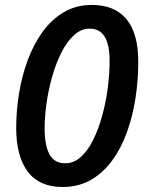

<svg xmlns="http://www.w3.org/2000/svg" viewBox="-20 -745 591 775"><path d="M232.4 9.8Q138.7 9.8 92 -52.2Q45.4 -114.3 45.4 -229Q45.4 -297.9 56.9 -368.2Q68.4 -438.5 92 -502.4Q115.7 -566.4 152.1 -616.7Q188.5 -667 238 -696Q287.6 -725.1 351.1 -725.1Q442.4 -725.1 490.2 -668Q538.1 -610.8 538.1 -496.1Q538.1 -421.9 526.9 -348.9Q515.6 -275.9 492.4 -211.4Q469.2 -147 432.9 -97.2Q396.5 -47.4 346.7 -18.8Q296.9 9.8 232.4 9.8ZM243.2 -85.9Q277.8 -85.9 306.2 -111.3Q334.5 -136.7 356 -180.2Q377.4 -223.6 392.3 -277.3Q407.2 -331.1 414.8 -388.7Q422.4 -446.3 422.4 -499.5Q422.4 -629.4 342.3 -629.4Q307.1 -629.4 278.3 -602.8Q249.5 -576.2 227.5 -532.2Q205.6 -488.3 190.4 -435.1Q175.3 -381.8 167.7 -327.6Q160.2 -273.4 160.2 -227.5Q160.2 -158.2 179.7 -122.1Q199.2 -85.9 243.2 -85.9Z"/></svg>

Font: Open Sans SemiBold
Style: Italic
Weight: 600
Italic angle: -12°
Designer: Monotype Design Team
Foundry: Monotype Imaging Inc.
Version: Version 3.003; ttfautohint (v1.8.4)